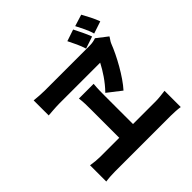

<svg xmlns="http://www.w3.org/2000/svg" viewBox="-222 -1044 1245 1245"><g transform="rotate(-45 400.0 -422.0)"><path d="M762 -744C749 -781 724 -828 705 -862L625 -837C644 -799 667 -758 678 -716L762 -744ZM655 -712C642 -748 618 -795 600 -831L520 -804C539 -766 560 -724 572 -684L655 -712ZM710 -591C715 -605 727 -618 735 -633L660 -691C643 -685 625 -681 602 -681H189C162 -681 121 -684 94 -687V-549C94 -549 165 -555 197 -555H572C546 -505 508 -445 457 -393L551 -320C611 -386 679 -510 710 -591ZM738 -131C714 -128 678 -123 651 -123H441V-375C441 -408 441 -447 445 -488H310C315 -452 315 -415 315 -385V-123H142C116 -123 83 -126 55 -131V18C80 14 117 12 142 12H651C674 12 718 14 738 18V-131Z"/></g></svg>

Font: Glow Sans TC Compressed
Style: Bold
Weight: 700
Width: 2
Designer: Ryoko NISHIZUKA (kana, bopomofo & ideographs); Paul D. Hunt (Latin, Greek & Cyrillic); Sandoll Communications, Soo-young
Version: Version 0.93